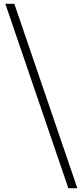

<svg xmlns="http://www.w3.org/2000/svg" viewBox="-20 -806 434 1003"><path d="M8 -786H55L384 177H337Z"/></svg>

Font: SpoqaHanSans-Light
Style: Regular
Weight: 300
Designer: [Spoqa Han Sans] Dong-huui Kim \uAE40 \uB3D9 \uD718  Younghwa Kang \uAC15 \uC601 \uD654  [Noto Sans] Ryoko NISHIZUKA \u8
Foundry: Spoqa (http://www.spoqa-han-sans.com)
Version: Version 2.000